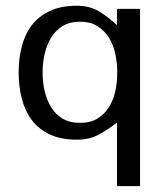

<svg xmlns="http://www.w3.org/2000/svg" viewBox="-20 -465 561 658"><path d="M380.9 172.9V-44.9Q352.5 -22.5 319.8 -4.4Q287.1 13.7 243.2 13.7Q188.5 13.7 150.4 -4.4Q112.3 -22.5 88.9 -53.7Q65.4 -85 54.7 -127Q43.9 -168.9 43.9 -216.8Q43.9 -264.6 54.7 -306.2Q65.4 -347.7 88.9 -378.4Q112.3 -409.2 150.4 -427.2Q188.5 -445.3 243.2 -445.3Q287.1 -445.3 318.8 -426.3Q350.6 -407.2 380.9 -378.9V-434.6H460V172.9ZM381.8 -216.8Q381.8 -250 375 -281.2Q368.2 -312.5 352.5 -336.9Q336.9 -361.3 313 -376Q289.1 -390.6 254.9 -390.6Q219.7 -390.6 195.3 -376Q170.9 -361.3 155.8 -336.9Q140.6 -312.5 133.3 -281.2Q126 -250 126 -216.8Q126 -182.6 133.3 -151.9Q140.6 -121.1 155.8 -96.7Q170.9 -72.3 195.3 -58.1Q219.7 -43.9 254.9 -43.9Q289.1 -43.9 313 -58.1Q336.9 -72.3 352.5 -96.7Q368.2 -121.1 375 -151.9Q381.8 -182.6 381.8 -216.8Z"/></svg>

Font: Myanmar PaOh One
Style: Regular
Weight: 400
Designer: Debbi Hosken
Foundry: SIL
Version: Version 2.8